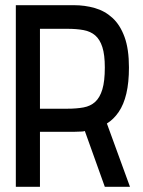

<svg xmlns="http://www.w3.org/2000/svg" viewBox="-20 -720 552 740"><path d="M265 -700H41V0H134V-212H265Q272 -212 279.5 -212.5Q287 -213 294 -213Q301 -213 307 -215L384 0H481L392 -244Q418 -260 437.5 -288.5Q457 -317 467 -359.5Q477 -402 477 -460Q477 -531 460 -577.5Q443 -624 413.5 -651Q384 -678 345.5 -689Q307 -700 265 -700ZM239 -301H134V-609H239Q275 -609 302 -604Q329 -599 347 -583.5Q365 -568 374.5 -538.5Q384 -509 384 -460Q384 -407 374.5 -375.5Q365 -344 347 -327.5Q329 -311 302 -306Q275 -301 239 -301Z"/></svg>

Font: Advent Pro SemiBold
Style: Regular
Weight: 600
Designer: VivaRado, Andreas Kalpakidis
Foundry: VivaRado, Andreas Kalpakidis
Version: Version 3.000